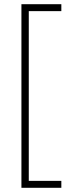

<svg xmlns="http://www.w3.org/2000/svg" viewBox="-20 -735 347 914"><path d="M272 159V126H117V-682H272V-715H82V159Z"/></svg>

Font: Noto Sans Thai ExtCond ExtLt
Style: Regular
Weight: 200
Width: 2
Designer: Monotype Design Team
Foundry: Monotype Imaging Inc.
Version: Version 2.002